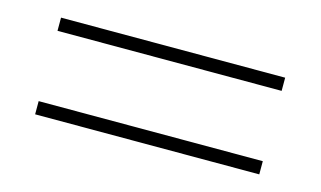

<svg xmlns="http://www.w3.org/2000/svg" viewBox="-42 -499 705 422"><g transform="rotate(15 310.0 -288.0)"><path d="M55 -398H565V-368H55ZM55 -208H565V-178H55Z"/></g></svg>

Font: Nyght Serif Light
Style: Regular
Weight: 300
Designer: Maksym Kobuzan
Version: Version 0.410